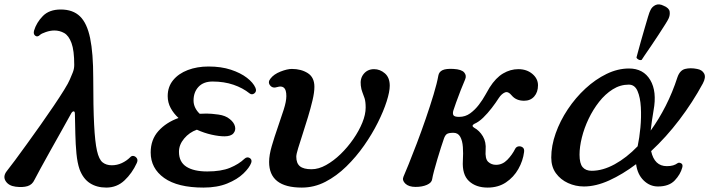

<svg xmlns="http://www.w3.org/2000/svg" viewBox="-70 -837 3240 869"><path d="M411 12Q368 12 337 -8Q306 -28 290 -71Q280 -100 276 -142Q272 -184 271 -230.5Q270 -277 269 -321Q269 -333 263.5 -333Q258 -333 253 -325Q234 -290 208.5 -245Q183 -200 158 -155Q133 -110 113.5 -74.5Q94 -39 86 -23Q76 -1 54.5 5.5Q33 12 1 8Q-31 4 -44.5 -17.5Q-58 -39 -39 -63Q-26 -79 -2 -111.5Q22 -144 52 -185.5Q82 -227 113.5 -271.5Q145 -316 173 -357.5Q201 -399 220.5 -430.5Q240 -462 246 -477Q252 -491 259 -508Q266 -525 266 -543Q266 -609 253.5 -642.5Q241 -676 220.5 -687.5Q200 -699 176 -699Q158 -699 137.5 -692Q117 -685 111 -679Q100 -668 90 -675Q80 -682 84 -698Q95 -735 124 -764.5Q153 -794 205 -794Q260 -794 292 -763Q324 -732 338 -664Q352 -596 352 -484Q352 -352 356 -273Q360 -194 369 -154.5Q378 -115 394.5 -102Q411 -89 436 -89Q460 -89 481.5 -99Q503 -109 519 -125Q526 -133 535 -131Q544 -129 549.5 -120.5Q555 -112 549 -99Q528 -53 493.5 -20.5Q459 12 411 12Z M851 12Q734 12 673 -31.5Q612 -75 612 -147Q612 -205 647 -244Q682 -283 738 -303Q716 -323 702.5 -348Q689 -373 689 -402Q689 -444 713.5 -474Q738 -504 780 -520Q822 -536 874 -536Q931 -536 975 -521.5Q1019 -507 1047.5 -485Q1076 -463 1086 -440Q1093 -424 1082 -415Q1071 -406 1060 -414Q1029 -439 986.5 -453.5Q944 -468 892 -468Q851 -468 828.5 -444Q806 -420 806 -382Q806 -365 813.5 -349.5Q821 -334 834 -322Q842 -322 849.5 -322.5Q857 -323 865 -323Q886 -323 918.5 -318.5Q951 -314 970 -298Q989 -283 993.5 -265Q998 -247 986.5 -233.5Q975 -220 946 -220Q921 -220 887.5 -227.5Q854 -235 821 -250Q787 -238 763.5 -210Q740 -182 740 -150Q740 -104 773.5 -82.5Q807 -61 868 -61Q931 -61 971 -77.5Q1011 -94 1036 -118Q1048 -129 1060 -122Q1072 -115 1067 -100Q1059 -78 1031.5 -51.5Q1004 -25 958.5 -6.5Q913 12 851 12Z M1296 12Q1148 12 1148 -104Q1148 -135 1160 -176Q1172 -217 1187 -260Q1202 -303 1214 -340.5Q1226 -378 1226 -402Q1226 -431 1215 -440Q1204 -449 1185 -443Q1164 -436 1152.5 -450.5Q1141 -465 1154 -481Q1169 -501 1199.5 -513Q1230 -525 1251 -525Q1293 -525 1323 -506Q1353 -487 1353 -444Q1353 -419 1344.5 -383Q1336 -347 1324 -307.5Q1312 -268 1300 -231Q1288 -194 1279.5 -166.5Q1271 -139 1271 -128Q1271 -98 1287.5 -84.5Q1304 -71 1340 -71Q1372 -71 1406 -90Q1440 -109 1471.5 -139.5Q1503 -170 1529 -207.5Q1555 -245 1570 -282Q1585 -319 1585 -350Q1585 -377 1580 -392.5Q1575 -408 1570 -420Q1565 -432 1563 -450Q1559 -482 1576.5 -503Q1594 -524 1623 -524Q1650 -524 1672 -505Q1694 -486 1694 -449Q1694 -422 1680 -378Q1666 -334 1640 -282Q1614 -230 1578 -178.5Q1542 -127 1497.5 -83.5Q1453 -40 1402.5 -14Q1352 12 1296 12Z M2137 12Q2084 12 2052.5 -17.5Q2021 -47 2025 -110Q2027 -143 2025 -171.5Q2023 -200 2013 -218Q2003 -236 1982 -236Q1960 -236 1952 -230Q1944 -224 1939 -209Q1934 -195 1926 -170Q1918 -145 1909.5 -116.5Q1901 -88 1894.5 -63.5Q1888 -39 1886 -26Q1884 -10 1862.5 -0.5Q1841 9 1811 9Q1780 9 1764.5 -6Q1749 -21 1756 -37Q1763 -53 1779.5 -93.5Q1796 -134 1816.5 -188Q1837 -242 1857 -300Q1877 -358 1892.5 -409.5Q1908 -461 1914 -495Q1917 -512 1933 -519.5Q1949 -527 1983 -525Q2019 -523 2031 -509Q2043 -495 2035 -477Q2027 -459 2015.5 -429.5Q2004 -400 1994.5 -373.5Q1985 -347 1982 -337Q1978 -324 1982 -316Q1986 -308 2008 -308Q2036 -308 2058 -324Q2080 -340 2097.5 -363Q2115 -386 2127 -408Q2139 -430 2146 -441Q2174 -485 2207 -504.5Q2240 -524 2276 -524Q2314 -524 2339.5 -502.5Q2365 -481 2365 -451Q2365 -420 2348 -400.5Q2331 -381 2302 -381Q2266 -381 2246 -405Q2230 -425 2215 -418.5Q2200 -412 2188 -394Q2174 -372 2155.5 -348Q2137 -324 2117 -304.5Q2097 -285 2076 -276Q2069 -272 2069 -267.5Q2069 -263 2076 -259Q2100 -246 2115.5 -220Q2131 -194 2128 -158Q2125 -118 2139.5 -104.5Q2154 -91 2175 -91Q2204 -91 2226 -113.5Q2248 -136 2262 -164Q2267 -173 2277 -174.5Q2287 -176 2295.5 -170Q2304 -164 2302 -149Q2297 -109 2276 -72Q2255 -35 2220 -11.5Q2185 12 2137 12Z M2573 7Q2535 7 2501 -8.5Q2467 -24 2446 -53Q2425 -82 2425 -124Q2425 -177 2445 -233.5Q2465 -290 2500 -342.5Q2535 -395 2580 -436.5Q2625 -478 2675.5 -502.5Q2726 -527 2777 -527Q2842 -527 2873 -475Q2904 -423 2888 -337Q2884 -312 2880.5 -289.5Q2877 -267 2875 -246Q2912 -297 2943 -358Q2974 -419 2996 -487Q3007 -519 3031 -525Q3055 -531 3085 -525Q3108 -521 3117 -504Q3126 -487 3111 -459Q3065 -374 3005 -295Q2945 -216 2877 -153Q2892 -85 2948 -85Q2965 -85 2976.5 -88.5Q2988 -92 2996 -98Q3003 -103 3012.5 -98Q3022 -93 3018 -79Q3010 -48 2984 -20.5Q2958 7 2908 7Q2871 7 2843 -20.5Q2815 -48 2809 -94Q2748 -48 2687.5 -20.5Q2627 7 2573 7ZM2608 -64Q2658 -64 2712 -93.5Q2766 -123 2816 -175Q2824 -212 2828.5 -259.5Q2833 -307 2830.5 -351.5Q2828 -396 2815.5 -425Q2803 -454 2776 -454Q2737 -454 2703 -432.5Q2669 -411 2641.5 -376Q2614 -341 2594 -299Q2574 -257 2563.5 -214.5Q2553 -172 2553 -137Q2553 -97 2567 -80.5Q2581 -64 2608 -64ZM2834.2 -566Q2827.6 -563.4 2820.2 -567.2Q2812.8 -571 2810.7 -576.7Q2811.8 -580.8 2817.3 -601.3Q2822.8 -621.8 2830.9 -650.7Q2839 -679.6 2847.6 -708.8Q2856.1 -738 2863 -761.1Q2869.9 -784.1 2874 -791.1Q2881.1 -806.7 2897 -814.2Q2912.9 -821.6 2934.2 -810.8Q2958.6 -800.6 2960.9 -784.6Q2963.2 -768.6 2956 -753Q2952.5 -745.1 2939.8 -725.1Q2927.1 -705.1 2910.3 -679.2Q2893.5 -653.3 2876.6 -628.6Q2859.7 -603.8 2847.7 -586.5Q2835.8 -569.2 2834.2 -566Z"/></svg>

Font: Zen Old Mincho Black
Style: Regular
Weight: 900
Designer: Yoshimichi Ohira
Foundry: Positype
Version: Version 1.001